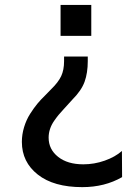

<svg xmlns="http://www.w3.org/2000/svg" viewBox="-20 -562 566 777"><path d="M349.4 -541.9V-416.9H225.1V-541.9ZM335.2 -333.1V-314.6Q335.2 -267 322.4 -231.4Q309.7 -195.7 272.4 -158.4L236.9 -119.3Q224.1 -105.5 217.2 -97.1Q210.2 -88.8 199 -72.8Q187.9 -56.8 182.4 -39.8Q176.8 -22.7 176.8 -5Q176.8 42.3 215 72.6Q253.2 103 317.1 103Q361.5 103 403.8 88.1Q446 73.2 473.4 49L474.1 154.8Q403.8 195.3 312.9 195.3Q197.4 195.3 133 144.5Q68.5 93.8 68.5 12.1Q68.5 -18.1 77.6 -47.8Q86.6 -77.4 102.1 -101.6Q117.5 -125.7 131.2 -142.2Q144.9 -158.7 160.5 -173.7L187.1 -201Q215.9 -229 227.6 -253.9Q239.3 -278.8 239.3 -314.6V-333.1Z"/></svg>

Font: TID UI Medium
Style: Regular
Weight: 500
Designer: The TID Project Authors
Foundry: Bakken & Bæck
Version: Version 1.001;hotconv 1.0.109;makeotfexe 2.5.65596